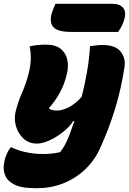

<svg xmlns="http://www.w3.org/2000/svg" viewBox="-59 -791 680 1011"><path d="M97 -547Q138 -556 182 -556Q234 -556 261 -533.5Q288 -511 295.5 -476Q303 -441 293 -401Q281 -349 257 -304.5Q233 -260 198 -221Q205 -214 216.5 -211.5Q228 -209 241 -209Q269 -209 303 -226Q337 -243 371 -281Q388 -347 399.5 -414Q411 -481 415 -548Q432 -550 447.5 -552Q463 -554 481 -554Q549 -554 576 -519.5Q603 -485 597 -441Q579 -322 546.5 -216.5Q514 -111 470 -15Q443 48 394 96.5Q345 145 279 172.5Q213 200 133 200Q63 200 30.5 187Q-2 174 -19 154Q-51 113 -33 47Q-29 32 -22 16.5Q-15 1 -3 -15H3Q33 1 77.5 10.5Q122 20 169 20Q191 20 214.5 17.5Q238 15 258 10Q285 -24 306 -79Q320 -118 333 -154H327Q307 -123 273 -96Q239 -69 202 -52Q165 -35 135 -35Q93 -35 64.5 -61.5Q36 -88 25 -127Q14 -166 23 -202Q35 -253 56.5 -301.5Q78 -350 91 -401Q102 -442 103 -478.5Q104 -515 97 -547ZM233 -771H531Q572 -771 589 -750Q606 -729 597 -694Q591 -672 582.5 -655Q574 -638 563 -623H314Q244 -623 221.5 -649Q199 -675 215 -726Q220 -740 224.5 -751Q229 -762 233 -771Z"/></svg>

Font: Recursive Mn Csl St Blk
Style: Italic
Weight: 900
Italic angle: -15°
Monospace: yes
Version: Version 1.079;hotconv 1.0.112;makeotfexe 2.5.65598; ttfautoh